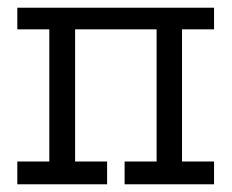

<svg xmlns="http://www.w3.org/2000/svg" viewBox="-20 -478 601 498"><path d="M24.9 0V-59.1H107.9V-401.9H24.9V-458H535.2V-401.9H452.1V-59.1H535.2V0H303.2V-59.1H386.2V-401.9H174.8V-59.1H257.8V0Z"/></svg>

Font: CMU Concrete
Style: Roman
Weight: 500
Version: Version 0.7.0